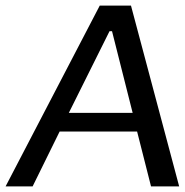

<svg xmlns="http://www.w3.org/2000/svg" viewBox="-42 -669 663 689"><path d="M601 0 428 -649H316L-22 0H75L172 -197H450L500 0ZM434 -264H205L351 -557H360Z"/></svg>

Font: Gamestation Display
Style: Italic
Weight: 400
Designer: Jonas Hecksher
Foundry: Jonas Hecksher, Playtypeª, e-types AS
Version: Version 1.003